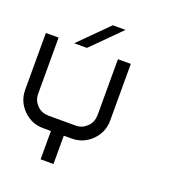

<svg xmlns="http://www.w3.org/2000/svg" viewBox="-148 -948 963 1062"><g transform="rotate(20 333.5 -416.5)"><path d="M333.3 -241.7Q369.2 -242.5 396.2 -269.2Q423.3 -295.8 423.3 -333.3H424.2V-666.7H500V-333.3Q500 -264.2 451.2 -215.4Q402.5 -166.7 333.3 -166.7H287.5V0H211.7V-166.7H166.7Q97.5 -166.7 48.8 -215.4Q0 -264.2 0 -333.3V-666.7H75V-333.3Q75.8 -296.7 102.1 -269.6Q128.3 -242.5 166.7 -242.5V-241.7ZM408.3 -833.3Q340.8 -765 241.7 -666.7H166.7L333.3 -833.3Z"/></g></svg>

Font: 0xA000-Mono
Style: Mono
Weight: 400
Version: Version 0.1